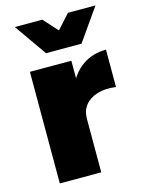

<svg xmlns="http://www.w3.org/2000/svg" viewBox="-116 -835 676 904"><g transform="rotate(-15 222.0 -383.0)"><path d="M434 -370Q382 -377 343.5 -365Q305 -353 284 -326.5Q263 -300 263 -260L217 -269Q217 -356 243.5 -420Q270 -484 319 -518Q368 -552 434 -552ZM61 -544H263V0H61ZM330 -609H157L47 -766H181L294 -641H193L306 -766H440Z"/></g></svg>

Font: Alexandria ExtraBold
Style: Regular
Weight: 800
Designer: Mohamed Gaber
Foundry: Kief Type Foundry
Version: Version 5.100